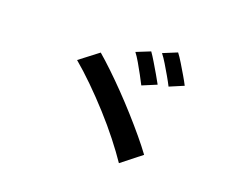

<svg xmlns="http://www.w3.org/2000/svg" viewBox="-107 -909 1213 1004"><g transform="rotate(20 500.0 -407.0)"><path d="M593 -689Q606 -671 623 -642.5Q640 -614 657 -585Q674 -556 684 -537L605 -504Q594 -526 578.5 -554.5Q563 -583 546.5 -611.5Q530 -640 516 -658ZM727 -732Q741 -714 758.5 -685Q776 -656 792.5 -628Q809 -600 819 -580L741 -547Q730 -569 713.5 -597.5Q697 -626 680.5 -653.5Q664 -681 649 -700ZM347 -593Q381 -564 423 -524Q465 -484 510 -437.5Q555 -391 598 -343Q641 -295 678.5 -250Q716 -205 743 -168L634 -82Q601 -131 555 -189.5Q509 -248 455.5 -307Q402 -366 347.5 -419.5Q293 -473 244 -514Z"/></g></svg>

Font: Noto Sans HK SemiBold
Style: Regular
Weight: 600
Version: Version 2.004-H2;hotconv 1.0.118;makeotfexe 2.5.65603